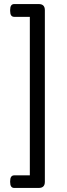

<svg xmlns="http://www.w3.org/2000/svg" viewBox="-20 -788 331 946"><path d="M50 138Q30 138 30 109V105Q30 76 50 76H127V-705H50Q30 -705 30 -734V-739Q30 -768 50 -768H171Q201 -768 201 -738V108Q201 138 171 138Z"/></svg>

Font: Asap
Style: Regular
Weight: 400
Designer: Pablo Cosgaya
Foundry: Omnibus-Type
Version: Version 3.001